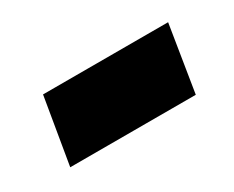

<svg xmlns="http://www.w3.org/2000/svg" viewBox="-39 -474 418 343"><g transform="rotate(-30 170.0 -302.5)"><path d="M34 -234 57 -371H315L293 -234Z"/></g></svg>

Font: Georama
Style: Bold Italic
Weight: 700
Italic angle: -9°
Designer: Jean-Baptiste Levee
Foundry: Production Type
Version: Version 1.000